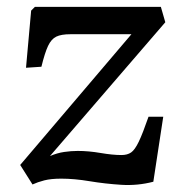

<svg xmlns="http://www.w3.org/2000/svg" viewBox="-20 -531 529 561"><path d="M82 -511H450L463 -466L126 -75Q147 -84 167.5 -87Q188 -90 207 -90Q239 -90 274 -84Q309 -78 335 -78Q352 -78 363 -85.5Q374 -93 385.5 -117Q397 -141 414 -190H457L428 0Q382 12 334.5 9Q287 6 242 -1.5Q197 -9 159 -9Q129 -9 109.5 -4Q90 1 75 8L39 -49L364 -431H186Q159 -431 144.5 -424Q130 -417 120.5 -397Q111 -377 101 -336L56 -333L71 -500Z"/></svg>

Font: Literata 36pt Medium
Style: Italic
Weight: 500
Italic angle: -2°
Designer: Latin by Veronika Burian and Jose Scaglione. Greek by Irene Vlachou. Cyrillic by Vera Evstafieva
Foundry: TypeTogether
Version: Version 3.002